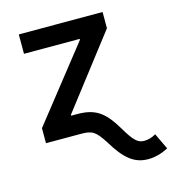

<svg xmlns="http://www.w3.org/2000/svg" viewBox="-111 -638 846 935"><g transform="rotate(-15 312.0 -171.0)"><path d="M60.1 0H233.9C293 0 308.1 9.3 348.6 71.3C406.2 168 453.6 204.1 522.5 204.1C556.2 204.1 591.3 194.3 623.5 176.8L585 95.7C564.5 107.4 545.9 112.8 525.4 112.8C493.7 112.8 474.6 95.7 431.6 22.5C377 -68.8 332 -97.7 242.7 -97.7H213.4V-102.5L491.7 -463.9V-545.9H69.3V-448.2H350.1V-443.4L60.1 -75.7Z"/></g></svg>

Font: Raveo Medium
Style: Regular
Weight: 500
Designer: Jakub Foglar, Rasmus Andersson (Inter)
Foundry: Jakubfoglar.com
Version: Version 1.100;Glyphs 3.2.3 (3260)